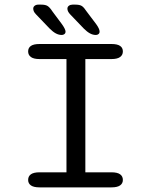

<svg xmlns="http://www.w3.org/2000/svg" viewBox="-20 -809 659 829"><path d="M150.5 0Q125.5 0 113.5 -8.5Q101.5 -17 101.5 -32Q101.5 -48 113.5 -56.5Q125.5 -65 150.5 -65H267V-554H150.5Q125.5 -554 113.5 -562.8Q101.5 -571.5 101.5 -587Q101.5 -602.5 113.5 -610.8Q125.5 -619 150.5 -619H461.5Q486.5 -619 498.5 -610.8Q510.5 -602.5 510.5 -587Q510.5 -571.5 498.5 -562.8Q486.5 -554 461.5 -554H348.5V-65H461.5Q486.5 -65 498.5 -56.5Q510.5 -48 510.5 -32Q510.5 -17 498.5 -8.5Q486.5 0 461.5 0ZM247 -658Q233.5 -658 221 -664.8Q208.5 -671.5 194.5 -685.5L136 -746.5Q129 -753.5 126.2 -759.8Q123.5 -766 123.5 -771.5Q123.5 -779.5 129.8 -784.2Q136 -789 145.5 -789H158.5Q176.5 -789 186 -782.8Q195.5 -776.5 206.5 -759.5L247.5 -704.5Q263 -682.5 263 -672.5Q263 -665.5 258 -661.8Q253 -658 247 -658ZM394 -658Q381 -658 368.5 -664.8Q356 -671.5 342 -685.5L283.5 -746.5Q271 -759.5 271 -771.5Q271 -779.5 277.5 -784.2Q284 -789 293 -789H306Q324.5 -789 333.8 -782.8Q343 -776.5 354 -759.5L395.5 -704.5Q403 -694 406.5 -686.2Q410 -678.5 410 -672.5Q410 -665.5 405.2 -661.8Q400.5 -658 394 -658Z"/></svg>

Font: Sono ExtraLight Monospace
Style: Regular
Weight: 400
Version: Version 2.112